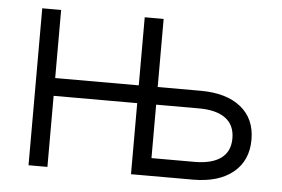

<svg xmlns="http://www.w3.org/2000/svg" viewBox="-43 -598 964 657"><g transform="rotate(5 438.5 -269.5)"><path d="M479.5 0V-61H641.1Q700.7 -61 732.2 -84Q763.7 -106.9 763.7 -152.3Q763.7 -197.8 732.2 -221.2Q700.7 -244.6 641.1 -244.6H478.5V-305.2H641.6Q729.5 -305.2 779.3 -265.4Q829.1 -225.6 829.1 -153.8Q829.1 -81.5 779.3 -40.8Q729.5 0 641.6 0ZM76.7 0V-539.1H141.6V0ZM125.5 -244.1V-305.2H443.4V-244.1ZM428.7 0V-539.1H493.7V0Z"/></g></svg>

Font: Inter 20pt Light
Style: Regular
Weight: 300
Version: Version 4.001;git-66647c0bb